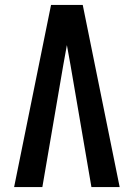

<svg xmlns="http://www.w3.org/2000/svg" viewBox="-20 -755 540 775"><path d="M37 0 186 -735H314L463 0H349L265 -490Q261 -511 257.5 -531.5Q254 -552 250 -573Q246 -552 242.5 -531.5Q239 -511 235 -490L151 0Z"/></svg>

Font: Iosevka Fixed
Style: Bold
Weight: 700
Monospace: yes
Designer: Belleve Invis
Foundry: Belleve Invis
Version: Version 32.3.0